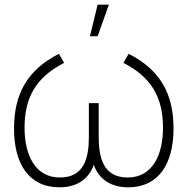

<svg xmlns="http://www.w3.org/2000/svg" viewBox="-20 -785 802 821"><path d="M397.5 -765 364.5 -630H397.5L445.5 -765ZM235 16C302.5 16 358.5 -14.5 381 -80.5C403.5 -14.5 460 16 528 16C658 16 722 -84 722 -235C722 -382 667 -485 530 -555L508 -516C627 -455 677 -369 677 -239C677 -121 631 -26 526 -26C421 -26 402 -112 402 -201V-344H360V-201C360 -109 340 -26 236 -26C133 -26 85 -118 85 -239C85 -367 133 -454 254 -516L232 -555C97 -486 40 -384 40 -235C40 -86 102 16 235 16Z"/></svg>

Font: Hauora ExtraLight
Style: Regular
Weight: 200
Designer: Mikhail Sharanda
Foundry: WCYS & Co.
Version: Version 1.010